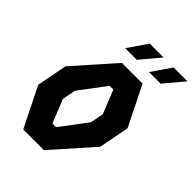

<svg xmlns="http://www.w3.org/2000/svg" viewBox="-260 -1069 1200 1200"><g transform="rotate(45 339.5 -469.0)"><path d="M166 0H349L583 -264L622 -466L491 -730H308L74 -466L35 -264ZM206.5 -311 223.5 -399 355 -574.5H388L450.5 -419L433.5 -331L301.5 -155.5H268.5ZM257.5 -809.5H360.5L468 -938.5H346ZM468.5 -809.5H571L679 -938.5H556.5Z"/></g></svg>

Font: Monaspace Krypton ExtraBold
Style: Italic
Weight: 800
Italic angle: -11°
Designer: Riley Cran & the Lettermatic Team
Foundry: Lettermatic
Version: Version 1.101 (Monaspace Krypton)